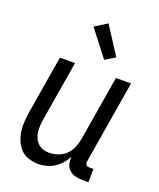

<svg xmlns="http://www.w3.org/2000/svg" viewBox="-142 -848 784 944"><g transform="rotate(20 250.0 -376.0)"><path d="M172 8Q146 8 121.5 0Q97 -8 80 -25.5Q63 -43 53 -66Q43 -89 39.5 -114.5Q36 -140 38 -166.5Q40 -193 44 -219L94 -520H173L121 -208Q118 -191 117 -174Q116 -157 118 -140.5Q120 -124 126.5 -109Q133 -94 144.5 -83Q156 -72 171.5 -67Q187 -62 204 -62Q227 -62 250.5 -70.5Q274 -79 291.5 -96.5Q309 -114 318 -137Q327 -160 331 -183L387 -520H466L394 -87Q393 -82 394 -77Q395 -72 397.5 -68.5Q400 -65 405 -63.5Q410 -62 415 -62H436L435 8H403Q384 8 365.5 3Q347 -2 334 -14Q321 -26 316.5 -44.5Q312 -63 314 -82Q304 -62 289 -45Q274 -28 255 -15.5Q236 -3 214.5 2.5Q193 8 172 8ZM302 -584 197 -720 261 -760 354 -616Z"/></g></svg>

Font: Iosevka Term Curly
Style: Italic
Weight: 400
Italic angle: -9°
Designer: Belleve Invis
Foundry: Belleve Invis
Version: Version 32.3.0